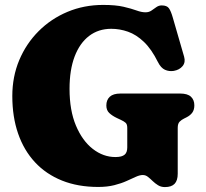

<svg xmlns="http://www.w3.org/2000/svg" viewBox="-20 -740 835 780"><path d="M702 -34Q702 -6.5 689.2 6.8Q676.5 20 650 20Q634 20 622 12.5Q610 5 600.2 -4.5Q590.5 -14 581 -21.5Q571.5 -29 560 -29Q548 -29 532 -21.8Q516 -14.5 494.5 -4.8Q473 5 444.5 12.2Q416 19.5 379 19.5Q296.5 19.5 231.8 -6.5Q167 -32.5 122 -81Q77 -129.5 53.5 -197.5Q30 -265.5 30 -350Q30 -428.5 58.2 -495.8Q86.5 -563 137 -613.5Q187.5 -664 254.5 -692Q321.5 -720 399 -720Q450 -720 482 -712.5Q514 -705 534.5 -697.5Q555 -690 571 -690Q585 -690 595.2 -697Q605.5 -704 615.2 -711Q625 -718 637 -718Q658 -718 666.2 -706.5Q674.5 -695 682 -668.5L728 -509.5Q734.5 -487 721.8 -471.5Q709 -456 686 -452Q667 -449 650.2 -456.5Q633.5 -464 621.5 -488Q595.5 -540.5 564.5 -570Q533.5 -599.5 500 -611.2Q466.5 -623 432 -623Q380 -623 342 -594Q304 -565 283.2 -510.5Q262.5 -456 262.5 -379Q262.5 -291.5 288.5 -229.8Q314.5 -168 357 -135Q399.5 -102 449 -102Q462.5 -102 471.8 -104.5Q481 -107 486.5 -111.8Q492 -116.5 494.5 -124Q497 -131.5 497 -141V-220.5Q497 -235 490.5 -241Q484 -247 471 -253L455 -260.5Q436 -269.5 424 -280.8Q412 -292 412 -311.5Q412 -334 426 -347Q440 -360 469.5 -360H712Q742 -360 755.8 -347Q769.5 -334 769.5 -312Q769.5 -294 761.2 -282.5Q753 -271 737 -263L728 -258.5Q717.5 -253.5 709.8 -245.8Q702 -238 702 -220.5Z"/></svg>

Font: Fraunces SuperSoft
Style: Regular
Weight: 900
Version: Version 1.000;[b76b70a41]